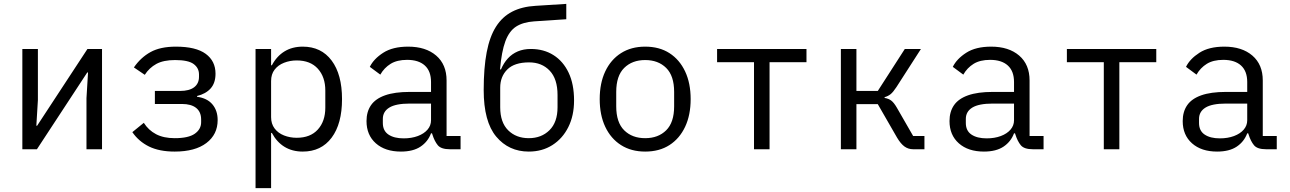

<svg xmlns="http://www.w3.org/2000/svg" viewBox="-20 -768 6640 988"><path d="M95 0V-516H175V-253L167 -121H171L209 -179L430 -516H505V0H425V-263L433 -395H429L425 -389L170 0Z M879 12Q800 12 747 -14Q694 -40 661 -88L720 -136Q744 -98 783 -77.5Q822 -57 879 -57Q950 -57 982.5 -80Q1015 -103 1015 -139V-153Q1015 -192 989.5 -212.5Q964 -233 916 -233H777V-300H906Q954 -300 979 -319Q1004 -338 1004 -373V-385Q1004 -418 976.5 -438.5Q949 -459 881 -459Q821 -459 784.5 -439Q748 -419 725 -383L669 -421Q704 -472 754.5 -500Q805 -528 885 -528Q988 -528 1038.5 -491Q1089 -454 1089 -389Q1089 -341 1064 -313Q1039 -285 994 -274V-270Q1046 -263 1073 -231Q1100 -199 1100 -150Q1100 -76 1042 -32Q984 12 879 12Z M1295 -516H1375V-432H1379Q1404 -479 1444 -503.5Q1484 -528 1538 -528Q1633 -528 1686.5 -456.5Q1740 -385 1740 -258Q1740 -131 1686.5 -59.5Q1633 12 1538 12Q1484 12 1444 -12.5Q1404 -37 1379 -84H1375V200H1295ZM1507 -59Q1577 -59 1615.5 -101.5Q1654 -144 1654 -214V-302Q1654 -372 1615.5 -414.5Q1577 -457 1507 -457Q1472 -457 1441.5 -445Q1411 -433 1393 -409.5Q1375 -386 1375 -351V-165Q1375 -131 1393 -107Q1411 -83 1441.5 -71Q1472 -59 1507 -59Z M2295 0Q2250 0 2233 -20.5Q2216 -41 2205 -76L2203 -82H2198Q2182 -39 2144 -13.5Q2106 12 2043 12Q1962 12 1914 -30.5Q1866 -73 1866 -145Q1866 -193 1889 -226.5Q1912 -260 1961.5 -277.5Q2011 -295 2088 -295H2198V-346Q2198 -402 2166 -431Q2134 -460 2075 -460Q2023 -460 1990 -439.5Q1957 -419 1937 -384L1883 -424Q1903 -465 1952 -496.5Q2001 -528 2080 -528Q2171 -528 2224.5 -482Q2278 -436 2278 -354V-68H2350V0ZM2057 -56Q2098 -56 2130 -68Q2162 -80 2180 -101Q2198 -122 2198 -149V-235H2088Q2017 -235 1983.5 -214.5Q1950 -194 1950 -156V-135Q1950 -95 1979 -75.5Q2008 -56 2057 -56Z M2701 12Q2598 12 2533.5 -65Q2469 -142 2469 -305Q2469 -419 2484.5 -499.5Q2500 -580 2532.5 -631Q2565 -682 2615.5 -708Q2666 -734 2736 -738L2894 -748V-669L2728 -658Q2671 -654 2635.5 -631Q2600 -608 2580.5 -555.5Q2561 -503 2553 -411H2558Q2572 -444 2593.5 -467.5Q2615 -491 2644.5 -503.5Q2674 -516 2712 -516Q2778 -516 2828 -484.5Q2878 -453 2906 -394Q2934 -335 2934 -251Q2934 -173 2904.5 -114Q2875 -55 2822.5 -21.5Q2770 12 2701 12ZM2701 -57Q2766 -57 2807.5 -98Q2849 -139 2849 -216V-279Q2849 -362 2808.5 -404.5Q2768 -447 2703 -447Q2627 -447 2590.5 -410.5Q2554 -374 2554 -317V-216Q2554 -138 2595 -97.5Q2636 -57 2701 -57Z M3300 12Q3228 12 3175.5 -21.5Q3123 -55 3094.5 -115.5Q3066 -176 3066 -258Q3066 -340 3094.5 -400.5Q3123 -461 3175.5 -494.5Q3228 -528 3300 -528Q3373 -528 3425 -494.5Q3477 -461 3505.5 -400.5Q3534 -340 3534 -258Q3534 -176 3505.5 -115.5Q3477 -55 3425 -21.5Q3373 12 3300 12ZM3300 -57Q3367 -57 3408 -97.5Q3449 -138 3449 -221V-295Q3449 -378 3408 -418.5Q3367 -459 3300 -459Q3233 -459 3192 -418.5Q3151 -378 3151 -295V-221Q3151 -138 3192 -97.5Q3233 -57 3300 -57Z M3860 -448H3670V-516H4130V-448H3940V0H3860Z M4307 -516H4387V-300H4497L4636 -516H4719L4593 -320Q4576 -294 4563 -283.5Q4550 -273 4532 -268V-264Q4552 -261 4566 -250.5Q4580 -240 4595 -214L4679 -68H4737V0H4679Q4654 0 4634.5 -14Q4615 -28 4596 -60L4497 -232H4387V0H4307Z M5295 0Q5250 0 5233 -20.5Q5216 -41 5205 -76L5203 -82H5198Q5182 -39 5144 -13.5Q5106 12 5043 12Q4962 12 4914 -30.5Q4866 -73 4866 -145Q4866 -193 4889 -226.5Q4912 -260 4961.5 -277.5Q5011 -295 5088 -295H5198V-346Q5198 -402 5166 -431Q5134 -460 5075 -460Q5023 -460 4990 -439.5Q4957 -419 4937 -384L4883 -424Q4903 -465 4952 -496.5Q5001 -528 5080 -528Q5171 -528 5224.5 -482Q5278 -436 5278 -354V-68H5350V0ZM5057 -56Q5098 -56 5130 -68Q5162 -80 5180 -101Q5198 -122 5198 -149V-235H5088Q5017 -235 4983.5 -214.5Q4950 -194 4950 -156V-135Q4950 -95 4979 -75.5Q5008 -56 5057 -56Z M5660 -448H5470V-516H5930V-448H5740V0H5660Z M6495 0Q6450 0 6433 -20.5Q6416 -41 6405 -76L6403 -82H6398Q6382 -39 6344 -13.5Q6306 12 6243 12Q6162 12 6114 -30.5Q6066 -73 6066 -145Q6066 -193 6089 -226.5Q6112 -260 6161.5 -277.5Q6211 -295 6288 -295H6398V-346Q6398 -402 6366 -431Q6334 -460 6275 -460Q6223 -460 6190 -439.5Q6157 -419 6137 -384L6083 -424Q6103 -465 6152 -496.5Q6201 -528 6280 -528Q6371 -528 6424.5 -482Q6478 -436 6478 -354V-68H6550V0ZM6257 -56Q6298 -56 6330 -68Q6362 -80 6380 -101Q6398 -122 6398 -149V-235H6288Q6217 -235 6183.5 -214.5Q6150 -194 6150 -156V-135Q6150 -95 6179 -75.5Q6208 -56 6257 -56Z"/></svg>

Font: Lilex
Style: Regular
Weight: 400
Monospace: yes
Designer: Mike Abbink, Paul van der Laan, Pieter van Rosmalen, Mikhael Khrustik
Foundry: Mikhael Khrustik
Version: Version 2.510